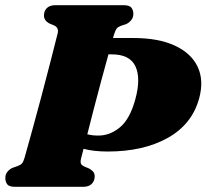

<svg xmlns="http://www.w3.org/2000/svg" viewBox="-26 -720 795 740"><path d="M286 -107.5Q283 -93.5 287 -87.5Q291 -81.5 299.5 -78L317.5 -70.5Q328 -64.5 333.5 -57.8Q339 -51 339 -39.5Q338.5 -22 327.2 -11Q316 0 295 0H31.5Q9 0 1.8 -9.8Q-5.5 -19.5 -5.5 -34Q-5.5 -48.5 2.8 -58.2Q11 -68 22 -73L42 -80Q53 -84 58.5 -90Q64 -96 68.5 -111.5Q81 -155.5 98.5 -219Q116 -282.5 134.5 -352Q153 -421.5 169.2 -485Q185.5 -548.5 196.5 -592.5Q201 -613.5 182.5 -622L164.5 -629.5Q143 -641 143.5 -660.5Q143.5 -678 154.8 -689Q166 -700 187 -700H451Q473 -700 480.5 -690.2Q488 -680.5 488 -666Q487.5 -651.5 479.2 -641.8Q471 -632 460 -627L440 -620.5Q428.5 -616 423.8 -610Q419 -604 414 -588.5Q412 -581.5 409.5 -573.5H488.5Q584.5 -573.5 647.8 -544.2Q711 -515 735.8 -462.5Q760.5 -410 741.5 -340.5Q714 -240.5 620 -188.2Q526 -136 389.5 -136Q335 -136 296 -146.5Q293 -134 290.2 -124Q287.5 -114 286 -107.5ZM404.5 -510.5H392Q379 -463.5 364.2 -408.8Q349.5 -354 335.5 -300.2Q321.5 -246.5 310.5 -202.5Q329.5 -197.5 352 -197.5Q397 -197 436 -229Q475 -261 496 -339Q517.5 -419 495.8 -464.8Q474 -510.5 404.5 -510.5Z"/></svg>

Font: Fraunces 72pt S050 Black
Style: Italic
Weight: 900
Italic angle: -16°
Version: Version 1.000; ttfautohint (v1.8.3)